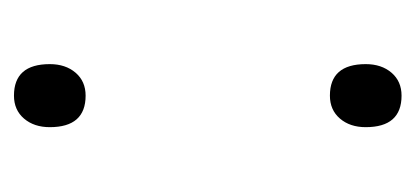

<svg xmlns="http://www.w3.org/2000/svg" viewBox="-176 -394 581 268"><g transform="rotate(-90 114.0 -260.5)"><path d="M114 10Q70 10 70 -40Q70 -62 82 -76Q94 -90 114 -90Q158 -90 158 -40Q158 -18 146 -4Q134 10 114 10ZM114 -431Q70 -431 70 -481Q70 -503 82 -517Q94 -531 114 -531Q158 -531 158 -481Q158 -459 146 -445Q134 -431 114 -431Z"/></g></svg>

Font: Lexend Deca ExtraLight
Style: Regular
Weight: 200
Designer: Bonnie Shaver-Troup, Thomas Jockin
Foundry: Lexend
Version: Version 1.008; ttfautohint (v1.8.4.7-5d5b)